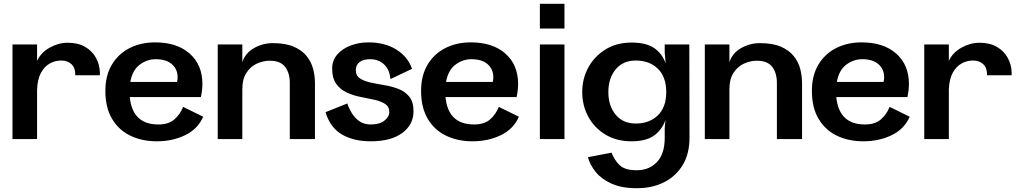

<svg xmlns="http://www.w3.org/2000/svg" viewBox="-20 -735 5378 1015"><path d="M46 0V-500H176V-413Q196 -457 242.5 -483Q289 -509 338 -509Q393 -509 430.5 -487Q468 -465 487.5 -429Q507 -393 508 -353Q508 -344 508 -337H378Q379 -375 358.5 -395Q338 -415 303 -415Q272 -415 243.5 -399.5Q215 -384 196.5 -350Q178 -316 176 -261V0Z M1054 -118Q1026 -53 959 -20.5Q892 12 809 12Q731 12 669.5 -17.5Q608 -47 572.5 -106.5Q537 -166 537 -255Q537 -335 571 -392.5Q605 -450 664.5 -480.5Q724 -511 800 -511Q916 -511 983 -451.5Q1050 -392 1050 -291Q1050 -259 1042 -222H666Q680 -77 817 -77Q871 -77 901.5 -103.5Q932 -130 948 -170ZM803 -422Q757 -422 718.5 -393Q680 -364 669 -302H916Q917 -308 918 -314Q919 -320 919 -326Q919 -369 889 -395.5Q859 -422 803 -422Z M1422 -507Q1490 -507 1533.5 -488Q1577 -469 1601.5 -438Q1626 -407 1635.5 -370Q1645 -333 1645 -296V0H1512V-296Q1512 -350 1487 -382Q1462 -414 1406 -414Q1372 -414 1338.5 -399Q1305 -384 1283 -350.5Q1261 -317 1261 -262V0H1131V-500H1261V-406Q1276 -454 1322.5 -480.5Q1369 -507 1422 -507Z M1928 -511Q2015 -511 2076 -472.5Q2137 -434 2158 -371L2044 -317Q2040 -366 2011 -394Q1982 -422 1936 -422Q1901 -422 1881 -407Q1861 -392 1861 -365Q1861 -335 1883 -320.5Q1905 -306 1940 -298.5Q1975 -291 2014 -284.5Q2053 -278 2087.5 -264.5Q2122 -251 2144 -223.5Q2166 -196 2166 -147Q2166 -76 2106.5 -32Q2047 12 1940 12Q1849 12 1787 -24.5Q1725 -61 1701 -142L1816 -188Q1824 -163 1839.5 -137.5Q1855 -112 1879.5 -94.5Q1904 -77 1940 -77Q1987 -77 2012.5 -97.5Q2038 -118 2038 -143Q2038 -171 2016 -185.5Q1994 -200 1959.5 -207.5Q1925 -215 1886.5 -222.5Q1848 -230 1814 -245.5Q1780 -261 1758 -291Q1736 -321 1736 -373Q1736 -416 1763 -447Q1790 -478 1834 -494.5Q1878 -511 1928 -511Z M2723 -118Q2695 -53 2628 -20.5Q2561 12 2478 12Q2400 12 2338.5 -17.5Q2277 -47 2241.5 -106.5Q2206 -166 2206 -255Q2206 -335 2240 -392.5Q2274 -450 2333.5 -480.5Q2393 -511 2469 -511Q2585 -511 2652 -451.5Q2719 -392 2719 -291Q2719 -259 2711 -222H2335Q2349 -77 2486 -77Q2540 -77 2570.5 -103.5Q2601 -130 2617 -170ZM2472 -422Q2426 -422 2387.5 -393Q2349 -364 2338 -302H2585Q2586 -308 2587 -314Q2588 -320 2588 -326Q2588 -369 2558 -395.5Q2528 -422 2472 -422Z M2834 0V-500H2964V0ZM2834 -584V-715H2964V-584Z M3346 260Q3267 260 3213.5 236Q3160 212 3129.5 174.5Q3099 137 3088 96L3213 72Q3228 112 3256 138.5Q3284 165 3346 165Q3412 165 3453 121.5Q3494 78 3494 -6V-58L3498 -100Q3478 -46 3435.5 -17Q3393 12 3319 12Q3240 12 3181.5 -23Q3123 -58 3090.5 -117Q3058 -176 3058 -248Q3058 -320 3090.5 -379Q3123 -438 3181.5 -474Q3240 -510 3319 -510Q3395 -510 3437.5 -481.5Q3480 -453 3499 -400L3494 -456V-500H3624L3625 -6Q3625 78 3589 137.5Q3553 197 3490.5 228.5Q3428 260 3346 260ZM3341 -415Q3273 -415 3234.5 -368Q3196 -321 3196 -248Q3196 -176 3234.5 -129Q3273 -82 3341 -82Q3413 -82 3457.5 -125Q3502 -168 3502 -248Q3502 -329 3457.5 -372Q3413 -415 3341 -415Z M3997 -507Q4065 -507 4108.5 -488Q4152 -469 4176.5 -438Q4201 -407 4210.5 -370Q4220 -333 4220 -296V0H4087V-296Q4087 -350 4062 -382Q4037 -414 3981 -414Q3947 -414 3913.5 -399Q3880 -384 3858 -350.5Q3836 -317 3836 -262V0H3706V-500H3836V-406Q3851 -454 3897.5 -480.5Q3944 -507 3997 -507Z M4789 -118Q4761 -53 4694 -20.5Q4627 12 4544 12Q4466 12 4404.5 -17.5Q4343 -47 4307.5 -106.5Q4272 -166 4272 -255Q4272 -335 4306 -392.5Q4340 -450 4399.5 -480.5Q4459 -511 4535 -511Q4651 -511 4718 -451.5Q4785 -392 4785 -291Q4785 -259 4777 -222H4401Q4415 -77 4552 -77Q4606 -77 4636.5 -103.5Q4667 -130 4683 -170ZM4538 -422Q4492 -422 4453.5 -393Q4415 -364 4404 -302H4651Q4652 -308 4653 -314Q4654 -320 4654 -326Q4654 -369 4624 -395.5Q4594 -422 4538 -422Z M4866 0V-500H4996V-413Q5016 -457 5062.5 -483Q5109 -509 5158 -509Q5213 -509 5250.5 -487Q5288 -465 5307.5 -429Q5327 -393 5328 -353Q5328 -344 5328 -337H5198Q5199 -375 5178.5 -395Q5158 -415 5123 -415Q5092 -415 5063.5 -399.5Q5035 -384 5016.5 -350Q4998 -316 4996 -261V0Z"/></svg>

Font: Panamera
Style: Bold
Weight: 700
Designer: Bastien Sozeau
Foundry: NBR — Bastien Sozeau
Version: Version 3.002; ttfautohint (v1.8.4.7-5d5b);gftools[0.9.33]